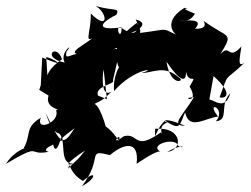

<svg xmlns="http://www.w3.org/2000/svg" viewBox="-69 -575 837 641"><path d="M258 -256C246 -288 319 -294 308 -307C321 -368 342 -426 309 -409C339 -429 304 -395 331 -344C336 -372 306 -319 312 -271C378 -348 466 -350 403 -331C444 -332 479 -360 530 -315C550 -304 500 -283 487 -369C530 -305 562 -285 549 -360C553 -273 598 -344 564 -286C601 -223 527 -250 578 -250C544 -192 497 -155 549 -155C456 -195 474 -156 513 -167C445 -172 480 -112 468 -133C377 -68 394 -134 344 -120C292 -81 339 -142 328 -105C275 -182 253 -152 285 -149C268 -213 239 -261 233 -200C251 -251 249 -212 303 -269C261 -244 277 -352 277 -342L288 -244ZM93 -256C79 -211 142 -210 118 -207C134 -168 49 -133 67 -182C12 -148 37 -129 10 -80C52 -86 -11 -89 -49 -28C74 -101 19 -54 93 -68C56 -79 154 -106 109 -98C105 -106 114 -38 135 -116C159 -108 90 -82 180 -147C141 -86 134 -90 84 -197C105 -128 131 -128 126 -131C157 -110 123 -24 178 -29C115 -9 237 -88 213 -70C183 -31 189 -46 159 -12C165 -44 158 1 208 29C259 -13 249 25 205 46C278 -50 217 -78 298 -57C343 -96 397 -109 387 -28C387 -28 453 -74 466 -69C426 -93 519 -118 525 -89C547 -72 555 -103 489 -68C544 -73 540 -153 449 -145C447 -91 449 -144 482 -172C535 -138 529 -155 549 -200C562 -138 616 -181 659 -186C614 -242 689 -215 652 -170C698 -175 661 -224 700 -264C683 -205 648 -240 630 -243L644 -321C714 -258 682 -245 664 -250C698 -340 673 -295 748 -366C723 -348 731 -378 737 -420C691 -369 701 -433 666 -393C713 -470 694 -444 610 -506C610 -506 631 -477 582 -479C616 -515 549 -507 530 -504C550 -510 561 -498 582 -529C513 -558 578 -537 547 -549C466 -499 511 -446 564 -440C450 -485 518 -480 399 -465C401 -491 386 -489 388 -499C388 -499 336 -459 353 -465C365 -457 444 -495 384 -510C398 -486 391 -441 337 -482C336 -431 310 -494 339 -484C258 -472 254 -493 320 -526C331 -551 312 -537 251 -555C292 -529 293 -471 234 -530C236 -474 212 -432 240 -448C209 -423 164 -403 187 -395C161 -390 147 -375 153 -403C183 -437 128 -400 147 -366C66 -383 120 -434 138 -377C53 -320 101 -280 93 -284C85 -363 89 -347 85 -384C102 -384 170 -342 72 -383L67 -290L62 -275Z"/></svg>

Font: Hussar Lance
Style: ExBdObl
Weight: 700
Foundry: Cannot Into Space Fonts, PlusOne Fonts
Version: Version 2.270